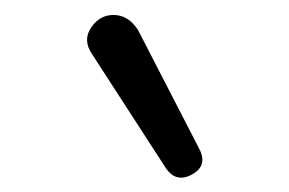

<svg xmlns="http://www.w3.org/2000/svg" viewBox="-20 -786 396 263"><path d="M207 -556 106 -712Q93 -731 105 -748.5Q117 -766 136.5 -765.5Q156 -765 169 -745L253 -582Q265 -559 243 -547Q221 -535 207 -556Z"/></svg>

Font: Nunito
Style: Regular
Weight: 400
Designer: Vernon Adams
Foundry: Vernon Adams
Version: Version 3.602